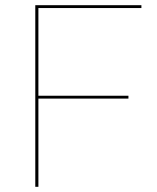

<svg xmlns="http://www.w3.org/2000/svg" viewBox="-20 -720 604 740"><path d="M525 -700V-689H128V-351H475V-340H128V0H116V-700Z"/></svg>

Font: Lato Hairline
Style: Regular
Weight: 100
Designer: Lukasz Dziedzic
Foundry: tyPoland Lukasz Dziedzic
Version: Version 2.007; 2014-02-27